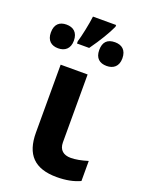

<svg xmlns="http://www.w3.org/2000/svg" viewBox="-185 -912 749 997"><g transform="rotate(20 190.0 -414.0)"><path d="M120.1 -678.2H187.5C229 -736.3 259.3 -786.6 278.3 -828.1V-837.9H150.4C147.9 -816.9 143.6 -791.5 137.2 -760.7C130.9 -730 125 -707 120.1 -690.9ZM-26.9 -686C-26.9 -641.6 -1.5 -621.1 36.1 -621.1C73.2 -621.1 100.1 -641.6 100.1 -686C100.1 -732.4 73.2 -752 36.1 -752C-1.5 -752 -26.9 -732.4 -26.9 -686ZM240.2 -686C240.2 -641.6 265.1 -621.1 304.2 -621.1C341.3 -621.1 368.2 -641.6 368.2 -686C368.2 -732.4 341.3 -752 304.2 -752C261.7 -752 240.2 -730 240.2 -686ZM78.1 -545.9V-170.9C78.1 -50.3 134.3 9.8 257.8 9.8C308.1 9.8 350.6 1.5 386.2 -15.1V-126C349.6 -114.7 318.4 -108.9 292 -108.9C252.9 -108.9 227.1 -128.4 227.1 -170.9V-545.9Z"/></g></svg>

Font: Noto Reveo Sans
Style: Bold
Weight: 700
Designer: Monotype Design team
Foundry: Monotype Imaging Inc.
Version: Version 1.04